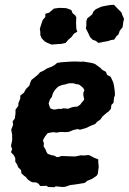

<svg xmlns="http://www.w3.org/2000/svg" viewBox="-20 -767 540 805"><path d="M182 17 175 12 149 13 141 3 132 -2 114 -3 98 -13 88 -25 81 -30 70 -40 68 -54 56 -66 52 -77 44 -89V-104L38 -116L26 -129L31 -142L26 -155L31 -178V-202L27 -223L35 -244L33 -258L42 -270L45 -291V-307L57 -324V-334L65 -354V-366L80 -378L89 -394L103 -408L107 -421L112 -432L127 -444L139 -454L148 -464L163 -471L177 -480L198 -488L210 -495L219 -503L237 -506L266 -508L285 -509H301L322 -508L328 -509L341 -507L365 -503L378 -499L389 -491L400 -483L409 -474L424 -466L429 -453L444 -445L451 -430L455 -421L458 -407L461 -386L462 -368L458 -357L456 -336L447 -327L445 -311L436 -300L425 -292L410 -279L401 -266L387 -256L379 -247L359 -239L340 -230L315 -223L306 -226L288 -222L268 -214L253 -213L236 -214L216 -211L203 -213L180 -209L169 -195L160 -179L164 -166L163 -153L170 -142L175 -130L180 -122L197 -116L206 -115L219 -108L226 -109L238 -113L264 -112L293 -111L300 -112L320 -116L332 -115L350 -117L355 -116L376 -105L392 -99V-86L394 -68L390 -38L385 -30L366 -17L346 -9L335 0L311 4L291 7L274 9L254 16L241 17L213 14L209 18ZM203 -308H212L228 -311L236 -310L246 -313L266 -311L278 -316L289 -319L304 -320L316 -328L322 -336L333 -349L329 -371L330 -380L334 -388L329 -398L319 -407L310 -413L300 -414L287 -418H270L249 -412L241 -411L224 -404L216 -396L209 -388L202 -376L197 -360L190 -351L184 -334L186 -326L191 -313ZM393 -587 381 -596 369 -600 358 -611 349 -630 340 -648 342 -659V-678L346 -690L366 -706L372 -719L381 -728L405 -739L424 -743L442 -746L458 -747L470 -734L479 -725L489 -715L492 -706L500 -688L497 -675L494 -653L482 -638L477 -623L468 -615L459 -601L445 -599L434 -595L412 -591ZM197 -580 179 -587 168 -593 155 -606 149 -620V-633L147 -646L151 -659L159 -683L170 -696V-709L186 -714L206 -731L229 -734L256 -733L266 -730L279 -725L284 -712L296 -702L300 -694L299 -677V-668L300 -646L304 -634L290 -626L280 -612L266 -600L255 -587L237 -583L219 -582Z"/></svg>

Font: Winky Rough SemiBold
Style: Italic
Weight: 600
Italic angle: -8.97852°
Designer: Simon Atzbach
Foundry: typofactur
Version: Version 1.206; ttfautohint (v1.8.4.7-5d5b)